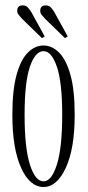

<svg xmlns="http://www.w3.org/2000/svg" viewBox="-20 -700 333 730"><path d="M145.5 11Q93.5 11 60.2 -62Q27 -135 27 -263.5Q27 -357.5 43 -415.5Q59 -473.5 86 -500.2Q113 -527 145.5 -527Q177.5 -527 204.5 -500.2Q231.5 -473.5 247.8 -415.5Q264 -357.5 264 -263.5Q264 -135 230.2 -62Q196.5 11 145.5 11ZM145.5 -10.5Q176 -10.5 196.2 -74Q216.5 -137.5 216.5 -263.5Q216.5 -387.5 196.2 -446.5Q176 -505.5 145.5 -505.5Q114 -505.5 93.8 -446.5Q73.5 -387.5 73.5 -263.5Q73.5 -137.5 93.8 -74Q114 -10.5 145.5 -10.5ZM227 -555 151.5 -628.5Q144 -636.5 138.5 -643.5Q133 -650.5 133 -658.5Q133 -679.5 153.5 -679.5Q166.5 -679.5 173.8 -671.2Q181 -663 186.5 -654L237.5 -561.5ZM139.5 -555 64 -628.5Q56.5 -636.5 51 -643.5Q45.5 -650.5 45.5 -658.5Q45.5 -679.5 66 -679.5Q79 -679.5 86.2 -671.2Q93.5 -663 99 -654L150 -561.5Z"/></svg>

Font: Imbue 50pt ExtraLight
Style: Regular
Weight: 200
Designer: Tyler Finck
Foundry: Etcetera Type Company
Version: Version 1.102; ttfautohint (v1.8.3)